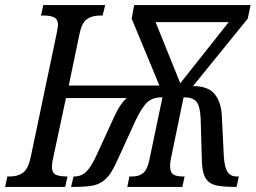

<svg xmlns="http://www.w3.org/2000/svg" viewBox="-37 -734 1004 754"><path d="M-8 -41H2Q33 -41 53 -55.5Q73 -70 83 -114L186 -605Q191 -632 191 -635Q191 -657 177 -665Q163 -673 135 -673H124L133 -714H376L366 -673H356Q324 -673 304 -658.5Q284 -644 275 -600L233 -398H589L480 -661L490 -714H947L936 -661L721 -396Q780 -396 805.5 -365Q831 -334 834 -281L842 -119Q845 -76 857 -58.5Q869 -41 892 -41H901L892 0H889Q838 0 811.5 -6Q785 -12 771.5 -32.5Q758 -53 756 -96L751 -268Q749 -317 734.5 -334.5Q720 -352 684 -352L635 -115Q631 -98 631 -83Q631 -57 643.5 -49Q656 -41 681 -41H688L679 0H463L471 -41H483Q510 -41 526 -55Q542 -69 550 -108L601 -352Q563 -352 542 -333Q521 -314 495 -260L420 -96Q400 -52 379 -32Q358 -12 331 -6Q304 0 255 0H242L252 -41H255Q282 -41 301 -59Q320 -77 341 -122L415 -283Q436 -328 461 -349H222L171 -110Q167 -92 167 -79Q167 -56 181 -48.5Q195 -41 228 -41L219 0H-17ZM861 -647H574L671 -407Z"/></svg>

Font: Noto Serif Cond
Style: Italic
Weight: 400
Width: 3
Italic angle: -12°
Designer: Monotype Design Team
Foundry: Monotype Imaging Inc.
Version: Version 1.001